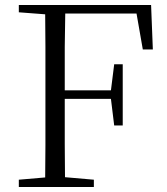

<svg xmlns="http://www.w3.org/2000/svg" viewBox="-20 -745 665 765"><path d="M55 0V-29L160 -38Q161 -103 161 -167Q161 -250 161 -335V-390Q161 -475 161 -559Q161 -624 160 -688L55 -696V-725H582L589 -548H549L524 -691H240Q239 -625 238 -558Q238 -475 238 -385H422L435 -489H469V-245H435L422 -351H238Q238 -253 238 -170Q239 -103 239 -39L354 -29V0Z"/></svg>

Font: Early Summer Mincho Light
Style: Regular
Weight: 300
Designer: GuiWonder
Version: Version 1.002